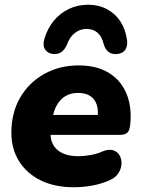

<svg xmlns="http://www.w3.org/2000/svg" viewBox="-20 -779 595 810"><path d="M291 11Q212 11 153 -17.5Q94 -46 61 -98Q28 -150 28 -219Q28 -304 65.5 -368Q103 -432 167.5 -467.5Q232 -503 311 -503Q375 -503 419.5 -482Q464 -461 490.5 -425Q517 -389 526 -343.5Q535 -298 529 -250Q526 -225 515 -217.5Q504 -210 486 -210H173L185 -294H407L391 -281Q396 -312 388.5 -336Q381 -360 361.5 -373.5Q342 -387 309 -387Q277 -387 255 -373Q233 -359 219.5 -335Q206 -311 202 -281L195 -242Q186 -183 217 -151.5Q248 -120 311 -120Q334 -120 362.5 -125Q391 -130 412 -140Q439 -151 457.5 -145Q476 -139 485 -122.5Q494 -106 492.5 -86Q491 -66 479 -47.5Q467 -29 443 -19Q408 -3 368.5 4Q329 11 291 11ZM205 -551Q182 -553 170.5 -570Q159 -587 167 -614Q180 -659 207 -691.5Q234 -724 271 -741.5Q308 -759 352 -759Q396 -759 431 -740.5Q466 -722 488 -688.5Q510 -655 516 -609Q519 -584 508.5 -569Q498 -554 475 -551Q453 -549 438.5 -559.5Q424 -570 417 -594Q410 -625 391.5 -641Q373 -657 345 -657Q318 -657 296 -640Q274 -623 263 -592Q254 -571 240.5 -560.5Q227 -550 205 -551Z"/></svg>

Font: Nunito ExtraLight Black
Style: Italic
Weight: 900
Italic angle: -9°
Version: Version 3.602